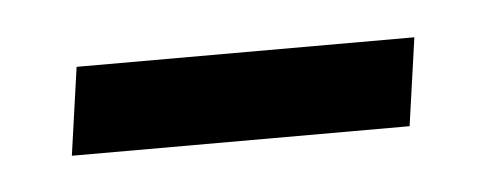

<svg xmlns="http://www.w3.org/2000/svg" viewBox="-24 -277 300 120"><g transform="rotate(-5 126.5 -216.5)"><path d="M237.8 -244.1 230 -189H18.1L25.9 -244.1Z"/></g></svg>

Font: Unna-Italic
Style: Italic
Weight: 400
Italic angle: -8°
Designer: Jorge de Buen U.
Foundry: Omnibus-Type
Version: Version 2.006;PS 002.006;hotconv 1.0.70;makeotf.lib2.5.58329